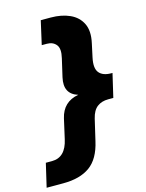

<svg xmlns="http://www.w3.org/2000/svg" viewBox="-223 -807 823 1080"><g transform="rotate(-15 188.5 -266.5)"><path d="M-89 193 -57 56H-21Q58 56 80 -44L106 -159Q127 -250 218 -266Q137 -291 158 -384L182 -488Q195 -542 176 -565.5Q157 -589 122 -589H92L123 -726H181Q244 -726 291.5 -704.5Q339 -683 360.5 -639Q382 -595 367 -527L350 -448Q337 -388 358.5 -361.5Q380 -335 429 -335H436L404 -198H374Q336 -198 310 -178.5Q284 -159 273 -113L244 11Q222 109 164 151Q106 193 8 193Z"/></g></svg>

Font: Work Sans Black
Style: Italic
Weight: 900
Italic angle: -13°
Designer: Wei Huang
Foundry: Wei Huang
Version: Version 2.009; ttfautohint (v1.8.3)